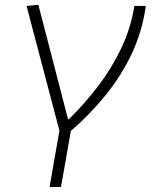

<svg xmlns="http://www.w3.org/2000/svg" viewBox="-20 -542 626 787"><path d="M183.1 224.6 223.6 -6.3 88.9 -517.6 137.2 -522.5 258.8 -53.7H262.7Q327.6 -117.2 383.3 -190.4Q439 -263.7 477.8 -345.9Q516.6 -428.2 530.8 -517.6H577.6Q563.5 -413.6 520 -321.8Q476.6 -230 412.1 -150.9Q347.7 -71.8 270.5 -5.4L230 224.6Z"/></svg>

Font: Cascadia Mono NF ExtraLight
Style: Italic
Weight: 200
Italic angle: -10°
Monospace: yes
Designer: Aaron Bell
Foundry: Saja Typeworks
Version: Version 2404.023; ttfautohint (v1.8.4)